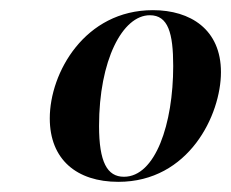

<svg xmlns="http://www.w3.org/2000/svg" viewBox="-20 -740 455 378"><path d="M213 -382C352 -382 415 -514 415 -598C415 -682 355 -720 281 -720C147 -720 78 -597 78 -507C78 -426 131 -382 213 -382ZM224 -392C191 -392 175 -421 175 -492C175 -621 221 -710 275 -710C311 -710 321 -675 321 -610C321 -496 286 -392 224 -392Z"/></svg>

Font: Noto Serif Display Condensed
Style: Bold Italic
Weight: 700
Width: 3
Italic angle: -12°
Designer: Monotype Design Team
Foundry: Monotype Imaging Inc.
Version: Version 2.009